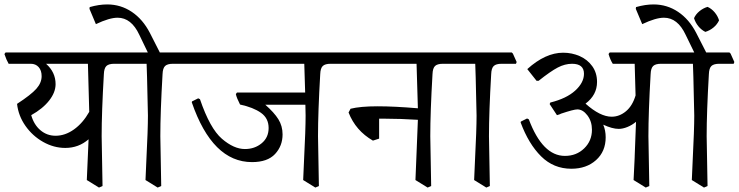

<svg xmlns="http://www.w3.org/2000/svg" viewBox="-40 -813 3336 867"><path d="M541 -525H476Q451 -525 440.5 -515Q430 -505 429 -478Q419 -306 419 -198L423 27L407 34L352 0L360 -184Q315 -145 255 -145Q203 -145 155 -172Q107 -199 75 -244.5Q43 -290 37 -344Q100 -385 124 -412Q148 -439 148 -469Q148 -495 134.5 -510Q121 -525 99 -525H-1Q-11 -542 -20 -569L-15 -576H522L527 -571L544 -533ZM357 -525H168Q211 -487 211 -433Q211 -396 182 -359Q153 -322 101 -293Q113 -250 142.5 -225Q172 -200 211 -200Q254 -200 294 -228.5Q334 -257 363 -308Q361 -398 357 -525Z M806 -525H741Q716 -525 705.5 -515Q695 -505 694 -478Q684 -306 684 -198L688 27L672 34L617 0L621 -91Q628 -228 628 -291Q628 -319 624 -465L622 -525H523Q512 -542 504 -569L509 -576H787L792 -571L809 -533ZM637 -664 696 -548H641L589 -656Q553 -733 491 -733Q454 -733 393 -704L364 -773L365 -781Q407 -793 444 -793Q505 -793 555 -759.5Q605 -726 637 -664Z M1518 -525H1453Q1428 -525 1417.5 -515Q1407 -505 1406 -478Q1396 -306 1396 -198L1400 27L1384 34L1329 0L1333 -91Q1340 -228 1340 -291L1339 -340H1158Q1198 -305 1217 -274.5Q1236 -244 1236 -206Q1236 -154 1202 -117.5Q1168 -81 1098 -81Q919 -81 826 -351L827 -355L855 -369L863 -365Q908 -233 962 -186.5Q1016 -140 1066 -140Q1110 -140 1141.5 -166Q1173 -192 1173 -235Q1173 -279 1138.5 -303.5Q1104 -328 1044 -341Q1029 -370 1025 -388L1030 -395H1338L1334 -525H788Q777 -542 769 -569L774 -576H1499L1504 -571L1521 -533Z M2025 -525H1960Q1935 -525 1924.5 -515Q1914 -505 1913 -478Q1903 -306 1903 -198L1907 27L1891 34L1836 0L1841 -122Q1846 -237 1847 -272Q1767 -277 1702 -277H1672V-187L1644 -178Q1566 -223 1534 -305L1543 -322Q1587 -333 1665 -333Q1741 -333 1847 -324Q1845 -409 1841 -525H1500Q1490 -542 1481 -569L1486 -576H2006L2011 -571L2028 -533Z M2290 -525H2225Q2200 -525 2189.5 -515Q2179 -505 2178 -478Q2168 -306 2168 -198L2172 27L2156 34L2101 0L2105 -91Q2112 -228 2112 -291Q2112 -319 2108 -465L2106 -525H2007Q1996 -542 1988 -569L1993 -576H2271L2276 -571L2293 -533Z M3273 -525H3208Q3183 -525 3172.5 -515Q3162 -505 3161 -478Q3151 -306 3151 -198L3155 27L3139 34L3084 0L3088 -91Q3095 -228 3095 -291Q3095 -319 3091 -465L3089 -525H2945Q2920 -525 2909.5 -515Q2899 -505 2898 -478Q2888 -306 2888 -198L2892 27L2876 34L2821 0Q2827 -121 2826 -107L2832 -263Q2814 -248 2793 -239.5Q2772 -231 2754 -231Q2725 -231 2684 -250Q2695 -224 2695 -193Q2695 -129 2651.5 -90Q2608 -51 2540 -51Q2460 -51 2403.5 -107Q2347 -163 2311 -260L2312 -264L2340 -278L2348 -274Q2410 -109 2511 -109Q2563 -109 2598 -143Q2633 -177 2633 -227Q2633 -265 2612.5 -292Q2592 -319 2567 -319Q2551 -319 2494 -300Q2487 -296 2475 -293L2442 -343L2445 -350Q2518 -368 2557.5 -404Q2597 -440 2597 -480Q2597 -525 2543 -525Q2511 -525 2478.5 -508Q2446 -491 2392 -448H2383L2341 -501Q2423 -575 2503 -575Q2543 -575 2578 -559.5Q2613 -544 2634.5 -514Q2656 -484 2656 -443Q2656 -384 2604 -345Q2670 -286 2722 -286Q2757 -286 2786.5 -310.5Q2816 -335 2830 -382L2826 -525H2727Q2716 -542 2708 -569L2713 -576H3095L3056 -656Q3020 -733 2958 -733Q2921 -733 2860 -704L2831 -773L2832 -781Q2874 -793 2911 -793Q2972 -793 3022 -759.5Q3072 -726 3104 -664L3149 -576H3254L3259 -571L3276 -533ZM3094 -731Q3102 -749 3118.5 -762.5Q3135 -776 3155 -782Q3173 -774 3187 -757.5Q3201 -741 3207 -721Q3198 -702 3181.5 -688.5Q3165 -675 3145 -669Q3127 -678 3113.5 -694.5Q3100 -711 3094 -731Z"/></svg>

Font: Sahitya
Style: Regular
Weight: 400
Designer: Juan Pablo del Peral
Foundry: Juan Pablo del Peral (http://www.huertatipografica.com)
Version: Version 1.001;PS 001.000;hotconv 1.0.70;makeotf.lib2.5.58329